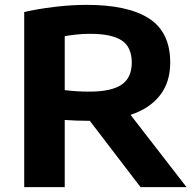

<svg xmlns="http://www.w3.org/2000/svg" viewBox="-20 -769 801 789"><path d="M79.5 0V-719.5Q133 -732 202 -740.5Q271 -749 336.5 -749Q506 -749 592.8 -692.8Q679.5 -636.5 679.5 -512Q679.5 -431 637.2 -377Q595 -323 516.5 -297L746.5 0H557.5L349 -272.5Q345 -272.5 340.5 -272.5Q316 -272.5 293.2 -273.5Q270.5 -274.5 246 -276V0ZM347.5 -392.5Q437.5 -392.5 479.5 -421Q521.5 -449.5 521.5 -511.5Q521.5 -575.5 480.2 -602.8Q439 -630 350.5 -630Q321 -630 295.2 -627.2Q269.5 -624.5 246 -620.5V-398.5Q272 -395.5 295.8 -394Q319.5 -392.5 347.5 -392.5Z"/></svg>

Font: Encode Sans Expanded
Style: Bold
Weight: 700
Width: 7
Designer: Multiple Designers
Foundry: Impallari Type
Version: Version 3.000; ttfautohint (v1.8.3) -l 8 -r 50 -G 200 -x 14 